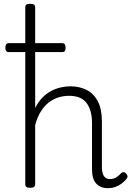

<svg xmlns="http://www.w3.org/2000/svg" viewBox="-20 -973 691 1010"><path d="M548 17Q528 17 512 10.5Q496 4 485.5 -8Q475 -20 469.5 -38.5Q464 -57 464 -82V-326Q464 -393 435.5 -431Q407 -469 343 -469Q315 -469 288.5 -461Q262 -453 238.5 -435.5Q215 -418 196 -388.5Q177 -359 165 -315V-4Q165 6 158.5 10.5Q152 15 138 15Q125 15 119 10.5Q113 6 113 -4V-934Q113 -944 119 -948.5Q125 -953 138 -953Q152 -953 158.5 -948.5Q165 -944 165 -934V-405Q182 -438 203 -459.5Q224 -481 248.5 -494Q273 -507 299 -513Q325 -519 350 -519Q398 -519 435.5 -500Q473 -481 494.5 -440.5Q516 -400 516 -334V-94Q516 -74 520.5 -60Q525 -46 534.5 -38.5Q544 -31 558 -31Q569 -31 578.5 -34Q588 -37 598 -44.5Q608 -52 617 -62Q624 -68 630.5 -67.5Q637 -67 643 -60Q649 -54 650.5 -47.5Q652 -41 647 -34Q636 -19 619.5 -7Q603 5 585 11Q567 17 548 17ZM27 -699Q16 -699 12 -705Q8 -711 8 -721Q8 -732 12 -739Q16 -746 27 -746H306Q318 -746 321.5 -739Q325 -732 325 -721Q325 -711 321.5 -705Q318 -699 306 -699Z"/></svg>

Font: Playwrite US Modern ExtraLight
Style: Regular
Weight: 250
Designer: Veronika Burian, José Scaglione
Foundry: TypeTogether
Version: Version 1.003